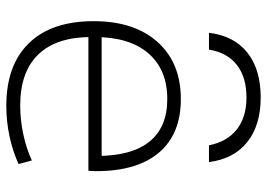

<svg xmlns="http://www.w3.org/2000/svg" viewBox="-136 -680 827 594"><g transform="rotate(90 277.0 -383.5)"><path d="M282 -777Q368 -777 420 -735.5Q472 -694 482 -617H430Q419 -673 381 -703Q343 -733 282 -733Q219 -733 181 -703Q143 -673 134 -617H82Q91 -694 143 -735.5Q195 -777 282 -777ZM308 10Q182 10 114 -60Q46 -130 46 -260Q46 -386 110.5 -458Q175 -530 287 -530Q395 -530 452.5 -462.5Q510 -395 510 -268Q510 -261 509.5 -255Q509 -249 509 -244H73V-285H475L463 -270Q463 -378 418.5 -433Q374 -488 287 -488Q196 -488 145.5 -429.5Q95 -371 95 -263V-253Q95 -145 149 -89Q203 -33 307 -33Q351 -33 395.5 -42.5Q440 -52 477 -69L488 -28Q449 -10 402.5 0Q356 10 308 10Z"/></g></svg>

Font: M PLUS 1 Light
Style: Regular
Weight: 300
Designer: Coji Morishita
Foundry: UNDERFOREST DESIGN
Version: Version 1.001